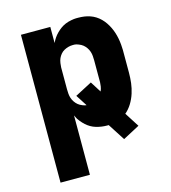

<svg xmlns="http://www.w3.org/2000/svg" viewBox="-110 -617 821 922"><g transform="rotate(-15 300.0 -156.5)"><path d="M77 215V-520H223V-440Q229 -453 236.5 -464Q244 -475 254 -485Q264 -495 275 -503Q286 -511 299 -516.5Q312 -522 328 -525Q344 -528 353 -528H364Q379 -528 393.5 -526Q408 -524 422.5 -519Q437 -514 449.5 -506Q462 -498 472.5 -487.5Q483 -477 491.5 -464.5Q500 -452 506.5 -438.5Q513 -425 517.5 -411Q522 -397 525 -382Q528 -367 529.5 -350Q531 -333 531 -323V-210Q531 -184 528 -159Q525 -134 517 -109Q509 -84 495.5 -62Q482 -40 463 -24L509 48L426 92L372 8H364Q350 8 336.5 6Q323 4 309.5 0Q296 -4 284 -11Q272 -18 262 -27Q252 -36 241.5 -49Q231 -62 228 -70L223 -80V215ZM294 -112 258 -168 342 -212 376 -158Q381 -168 383 -181Q385 -194 385 -201V-310Q385 -321 384 -332.5Q383 -344 379.5 -354.5Q376 -365 369.5 -374.5Q363 -384 354.5 -391Q346 -398 333 -403Q320 -408 313 -408H304Q293 -408 282 -405Q271 -402 261 -396.5Q251 -391 243.5 -382Q236 -373 231.5 -363Q227 -353 225 -339.5Q223 -326 223 -319V-210Q223 -199 224 -187.5Q225 -176 228.5 -165.5Q232 -155 238.5 -145.5Q245 -136 253.5 -129Q262 -122 274.5 -117Q287 -112 294 -112Z"/></g></svg>

Font: Iosevka Aile Heavy
Style: Regular
Weight: 900
Designer: Belleve Invis
Foundry: Belleve Invis
Version: Version 31.1.0; ttfautohint (v1.8.4)